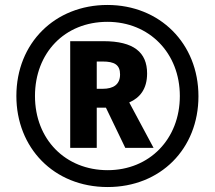

<svg xmlns="http://www.w3.org/2000/svg" viewBox="-20 -744 867 774"><path d="M414 10C627 10 780 -144 780 -356C780 -569 624 -724 413 -724C202 -724 46 -571 46 -357C46 -149 196 10 414 10ZM414 -58C244 -58 121 -182 121 -357C121 -530 240 -656 413 -656C582 -656 705 -530 705 -357C705 -184 583 -58 414 -58ZM263 -148H370V-310H407L485 -148H599L501 -331C544 -350 573 -385 573 -448C573 -533 519 -578 397 -578H263ZM394 -386H370V-496H394C441 -496 464 -483 464 -444C464 -404 438 -386 394 -386Z"/></svg>

Font: Noto Sans Thai Looped SemiCondensed
Style: Bold
Weight: 700
Width: 4
Designer: Sasikarn Vongin, Ben Mitchell
Foundry: The Fontpad Ltd
Version: Version 1.001